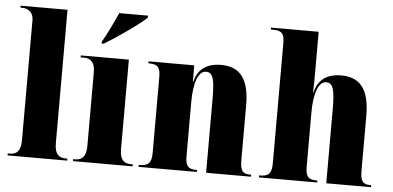

<svg xmlns="http://www.w3.org/2000/svg" viewBox="-51 -868 1988 971"><g transform="rotate(5 942.5 -383.0)"><path d="M17 0H320V-10H311C279 -10 255 -26 255 -81V-760H17V-750H28C41 -750 83 -743 83 -692V-81C83 -26 60 -10 28 -10H17Z M442 -615V-605H452C514 -642 628 -721 663 -756V-766H517C497 -721 466 -655 442 -615ZM349 0H652V-10H642C609 -10 586 -26 586 -81V-536H342V-526H359C390 -526 415 -510 415 -459V-83C415 -27 392 -10 359 -10H349Z M682 0H978V-10H975C934 -10 919 -24 919 -75V-349C919 -446 940 -509 981 -509C1015 -509 1025 -475 1025 -377V0H1253V-10H1249C1209 -10 1197 -25 1197 -80V-358C1197 -493 1148 -550 1054 -550C976 -550 935 -514 920 -452H918V-536H686V-526H690C731 -526 747 -513 747 -462V-78C747 -24 730 -10 686 -10H682Z M1293 0H1589V-10H1585C1544 -10 1529 -24 1529 -75V-349C1529 -446 1550 -509 1591 -509C1625 -509 1635 -475 1635 -377V0H1862V-10H1859C1820 -10 1807 -25 1807 -80V-358C1807 -493 1758 -550 1664 -550C1586 -550 1546 -514 1530 -452H1528C1530 -486 1530 -518 1530 -552V-760H1288V-750H1301C1342 -750 1357 -737 1357 -686V-78C1357 -24 1340 -10 1296 -10H1293Z"/></g></svg>

Font: Noto Serif Display Condensed Black
Style: Regular
Weight: 900
Width: 3
Designer: Monotype Design Team
Foundry: Monotype Imaging Inc.
Version: Version 2.009